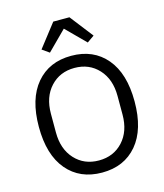

<svg xmlns="http://www.w3.org/2000/svg" viewBox="-135 -1035 978 1147"><g transform="rotate(-15 354.0 -461.5)"><path d="M237 -761 193 -792 304 -935H404L515 -792L471 -761L354 -878ZM570.5 -82Q491 12 354 12Q217 12 137.5 -82Q58 -176 58 -349Q58 -522 137.5 -616Q217 -710 354 -710Q491 -710 570.5 -616Q650 -522 650 -349Q650 -176 570.5 -82ZM560 -291V-407Q560 -510 502.5 -572.5Q445 -635 354 -635Q263 -635 205.5 -572.5Q148 -510 148 -407V-291Q148 -188 205.5 -125.5Q263 -63 354 -63Q445 -63 502.5 -125.5Q560 -188 560 -291Z"/></g></svg>

Font: Anuphan
Style: Regular
Weight: 400
Designer: Mike Abbink, Paul van der Laan, Pieter van Rosmalen, Mint Tantisuwanna
Foundry: Bold Monday; Cadson Demak
Version: Version 3.002;hotconv 1.0.109;makeotfexe 2.5.65596